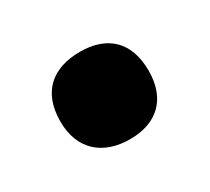

<svg xmlns="http://www.w3.org/2000/svg" viewBox="-55 -530 389 356"><g transform="rotate(-30 139.0 -352.5)"><path d="M44 -352C44 -291 83 -259 140 -259C197 -259 233 -291 233 -352C233 -415 197 -446 140 -446C81 -446 44 -415 44 -352Z"/></g></svg>

Font: Noto Sans Thai Looped Condensed Black
Style: Regular
Weight: 900
Width: 3
Designer: Sasikarn Vongin, Ben Mitchell
Foundry: The Fontpad Ltd
Version: Version 1.001